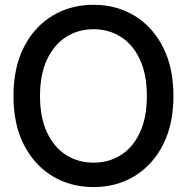

<svg xmlns="http://www.w3.org/2000/svg" viewBox="-20 -757 766 787"><path d="M363.3 9.8Q269 9.8 194.8 -35.2Q120.6 -80.1 77.9 -163.6Q35.2 -247.1 35.2 -363.3Q35.2 -480 77.9 -563.7Q120.6 -647.5 194.8 -692.4Q269 -737.3 363.3 -737.3Q457.5 -737.3 531.5 -692.4Q605.5 -647.5 648.2 -563.7Q690.9 -480 690.9 -363.3Q690.9 -247.1 648.2 -163.6Q605.5 -80.1 531.5 -35.2Q457.5 9.8 363.3 9.8ZM363.3 -90.3Q426.3 -90.3 475.6 -121.6Q524.9 -152.8 553.5 -213.9Q582 -274.9 582 -363.3Q582 -452.1 553.5 -513.2Q524.9 -574.2 475.6 -605.7Q426.3 -637.2 363.3 -637.2Q300.8 -637.2 251.2 -605.7Q201.7 -574.2 172.9 -513.2Q144 -452.1 144 -363.3Q144 -274.9 172.9 -213.9Q201.7 -152.8 251.2 -121.6Q300.8 -90.3 363.3 -90.3Z"/></svg>

Font: Inter Tight Medium
Style: Regular
Weight: 500
Designer: Rasmus Andersson
Foundry: rsms
Version: Version 3.004; ttfautohint (v1.8.4.7-5d5b)